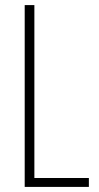

<svg xmlns="http://www.w3.org/2000/svg" viewBox="-20 -734 387 754"><path d="M77 0H329V-35H115V-714H77Z"/></svg>

Font: Noto Sans Thai Looped ExtraCondensed ExtraLight
Style: Regular
Weight: 200
Width: 2
Designer: Sasikarn Vongin, Ben Mitchell
Foundry: The Fontpad Ltd
Version: Version 1.001